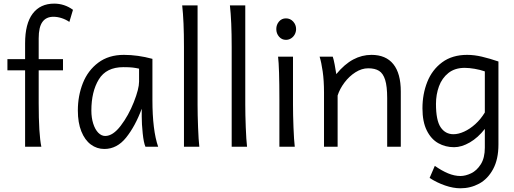

<svg xmlns="http://www.w3.org/2000/svg" viewBox="-20 -811 2842 1061"><path d="M279.3 -791Q336.4 -791 383.3 -756.8L363.3 -689.9Q344.2 -703.1 321 -710.7Q297.9 -718.3 275.4 -718.3Q234.9 -718.3 214.4 -689.7Q193.8 -661.1 193.8 -599.1V-484.4H328.1V-422.4H193.8V-241.2Q193.8 -69.8 208.5 0H118.7V-422.4H21V-484.4H118.7V-571.3Q118.7 -680.2 160.6 -735.6Q202.6 -791 279.3 -791Z M763.2 -167V-210Q727.5 -113.8 677 -50.8Q626.5 12.2 556.6 12.2Q515.1 12.2 481.9 -12.5Q448.7 -37.1 429.4 -85.2Q410.2 -133.3 410.2 -200.2Q410.2 -281.7 438 -351.8Q465.8 -421.9 523.2 -464.8Q580.6 -507.8 664.6 -507.8Q741.2 -507.8 822.3 -485.8V-258.8Q822.3 -91.3 854 0H783.7Q773.9 -22.5 768.6 -74.2Q763.2 -126 763.2 -167ZM661.6 -439.9Q567.4 -439.9 526.1 -372.3Q484.9 -304.7 484.9 -200.2Q484.9 -160.2 495.1 -127.9Q505.4 -95.7 522.9 -77.6Q540.5 -59.6 561.5 -59.6Q604 -59.6 647.2 -116.2Q690.4 -172.9 719.5 -246.6Q748.5 -320.3 748.5 -359.9V-431.6Q731 -435.5 713.4 -437.7Q695.8 -439.9 661.6 -439.9Z M1081.5 0H996.6V-551.8Q996.6 -694.8 986.8 -781.2H1071.8V-231.9Q1071.8 -178.2 1074.5 -107.7Q1077.1 -37.1 1081.5 0Z M1345.2 0H1260.3V-551.8Q1260.3 -694.8 1250.5 -781.2H1335.4V-231.9Q1335.4 -178.2 1338.1 -107.7Q1340.8 -37.1 1345.2 0Z M1599.1 -231.9Q1599.1 -178.2 1601.8 -107.2Q1604.5 -36.1 1608.9 0H1523.9V-258.8Q1523.9 -439 1516.6 -498H1599.1ZM1560.1 -709.5Q1584 -709.5 1600.1 -691.9Q1616.2 -674.3 1616.2 -650.4Q1616.2 -634.8 1608.9 -621.1Q1601.6 -607.4 1588.6 -599.1Q1575.7 -590.8 1560.1 -590.8Q1537.1 -590.8 1522 -608.4Q1506.8 -626 1506.8 -650.4Q1506.8 -674.3 1521.7 -691.9Q1536.6 -709.5 1560.1 -709.5Z M2119.6 -268.6Q2119.6 -334 2108.4 -369.6Q2097.2 -405.3 2074.7 -419.4Q2052.2 -433.6 2014.6 -433.6Q1979 -433.6 1944.3 -411.6Q1909.7 -389.6 1883.5 -354.7Q1857.4 -319.8 1845.7 -283.2V0H1770.5V-300.3Q1770.5 -365.2 1763.2 -416.3Q1755.9 -467.3 1746.1 -498H1818.8Q1823.7 -483.9 1829.3 -454.6Q1835 -425.3 1838.4 -401.4Q1883.8 -456.5 1931.9 -482.2Q1980 -507.8 2032.7 -507.8Q2112.3 -507.8 2153.6 -456.5Q2194.8 -405.3 2194.8 -305.2V0H2119.6Z M2524.4 229.5Q2484.9 229.5 2439.9 214.1Q2395 198.7 2354 172.4L2382.8 105.5Q2420.9 132.3 2456.1 147Q2491.2 161.6 2524.4 161.6Q2552.2 161.6 2583.5 146.7Q2614.7 131.8 2637 96.7Q2659.2 61.5 2659.2 4.9V-98.6Q2621.6 -50.3 2576.2 -23.9Q2530.8 2.4 2489.3 2.4Q2441.4 2.4 2401.9 -19.8Q2362.3 -42 2338.4 -90.1Q2314.5 -138.2 2314.5 -212.4Q2314.5 -291 2341.1 -358.2Q2367.7 -425.3 2423.3 -466.6Q2479 -507.8 2561.5 -507.8Q2600.6 -507.8 2643.1 -497.8Q2685.5 -487.8 2734.4 -471.2V-12.2Q2734.4 69.3 2704.8 123.8Q2675.3 178.2 2627.7 203.9Q2580.1 229.5 2524.4 229.5ZM2547.9 -436Q2493.7 -436 2458 -407.7Q2422.4 -379.4 2405.8 -334Q2389.2 -288.6 2389.2 -236.8Q2389.2 -146 2415 -107.7Q2440.9 -69.3 2485.8 -69.3Q2513.2 -69.3 2544.9 -83.7Q2576.7 -98.1 2606.7 -125.2Q2636.7 -152.3 2659.2 -189.5V-416.5Q2634.3 -425.3 2603.3 -430.7Q2572.3 -436 2547.9 -436Z"/></svg>

Font: Lesson One Light
Style: Regular
Weight: 300
Designer: But Ko, Victor Gaultney, Annie Olsen, Julie Remington, Don Collingsworth, Eric Hays, Becca Hirsbrunner
Version: Version 1.100